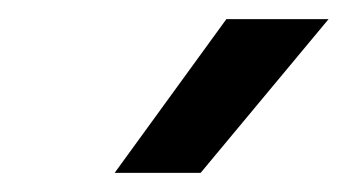

<svg xmlns="http://www.w3.org/2000/svg" viewBox="-20 -757 364 201"><path d="M217 -737H324L190 -576H100Z"/></svg>

Font: Bai Jamjuree Medium
Style: Italic
Weight: 500
Italic angle: -10°
Version: Version 1.000; ttfautohint (v1.6)